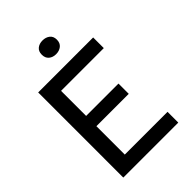

<svg xmlns="http://www.w3.org/2000/svg" viewBox="-250 -977 1084 1084"><g transform="rotate(-45 291.5 -435.0)"><path d="M75.2 -679.7H514.2V-594.7H172.9V-394.5H431.2V-312.5H172.9V-85.9H514.2V0H75.2ZM360.8 -815.9Q360.8 -789.1 343.3 -774.9Q325.7 -760.7 299.8 -760.7Q273.9 -760.7 257.1 -774.9Q240.2 -789.1 240.2 -815.9Q240.2 -842.8 257.1 -856.4Q273.9 -870.1 299.8 -870.1Q325.7 -870.1 343.3 -856.4Q360.8 -842.8 360.8 -815.9Z"/></g></svg>

Font: Inder
Style: Regular
Weight: 400
Designer: Irina Smirnova
Foundry: Irina Smirnova
Version: Version 1.001